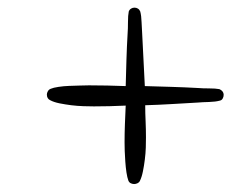

<svg xmlns="http://www.w3.org/2000/svg" viewBox="-20 -625 591 490"><path d="M550.8 -382.8Q550.8 -377.9 548.3 -373.5Q545.9 -369.1 541 -368.2Q530.3 -365.2 513.2 -364.7Q496.1 -364.3 485.4 -363.3Q451.2 -361.3 418 -359.4Q384.8 -357.4 350.6 -356.4Q350.6 -335.9 351.6 -315.4Q352.5 -294.9 352.5 -274.4Q352.5 -263.7 352.1 -248.5Q351.6 -233.4 349.6 -217.8Q347.7 -202.1 344.7 -187.5Q341.8 -172.9 336.9 -163.1Q335 -159.2 330.6 -157.2Q326.2 -155.3 322.3 -155.3Q318.4 -155.3 314 -157.2Q309.6 -159.2 307.6 -164.1Q304.7 -171.9 302.7 -185.1Q300.8 -198.2 299.8 -212.4Q298.8 -226.6 298.3 -239.7Q297.9 -252.9 297.9 -261.7Q297.9 -285.2 298.8 -308.6Q299.8 -332 300.8 -355.5Q280.3 -354.5 259.8 -354Q239.3 -353.5 219.7 -353.5Q209 -353.5 193.4 -354Q177.7 -354.5 162.1 -356.4Q146.5 -358.4 131.8 -361.3Q117.2 -364.3 108.4 -369.1Q99.6 -373 99.6 -383.8Q99.6 -387.7 102.1 -392.1Q104.5 -396.5 109.4 -398.4Q116.2 -401.4 129.4 -403.3Q142.6 -405.3 156.7 -405.8Q170.9 -406.2 184.6 -406.7Q198.2 -407.2 207 -407.2Q230.5 -407.2 253.9 -406.7Q277.3 -406.2 300.8 -405.3Q301.8 -439.5 302.7 -472.7Q303.7 -505.9 305.7 -540Q306.6 -550.8 306.6 -568.4Q306.6 -585.9 308.6 -595.7Q310.5 -600.6 314.5 -603Q318.4 -605.5 323.2 -605.5Q328.1 -605.5 332 -603Q335.9 -600.6 337.9 -595.7Q340.8 -585 341.3 -568.4Q341.8 -551.8 342.8 -540Q344.7 -505.9 346.2 -472.7Q347.7 -439.5 349.6 -405.3Q383.8 -404.3 417.5 -403.3Q451.2 -402.3 485.4 -400.4Q496.1 -399.4 513.2 -399.4Q530.3 -399.4 540 -397.5Q544.9 -395.5 547.9 -391.6Q550.8 -387.7 550.8 -382.8Z"/></svg>

Font: Calligraffitti
Style: Regular
Weight: 400
Designer: Dathan Boardman
Foundry: Open Window
Version: Version 1.001